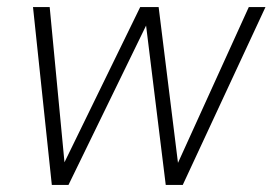

<svg xmlns="http://www.w3.org/2000/svg" viewBox="-20 -521 768 541"><path d="M126 0 73 -501H120L163 -50H155L375 -501H427L483 -50H476L681 -501H728L495 0H447L390 -462H398L173 0Z"/></svg>

Font: DM Sans 17pt ExtraLight
Style: Italic
Weight: 250
Italic angle: -10°
Version: Version 4.004;gftools[0.9.30]